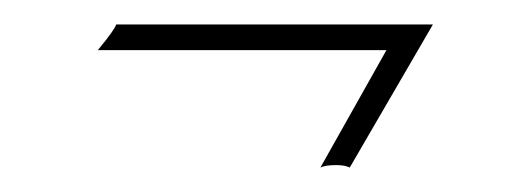

<svg xmlns="http://www.w3.org/2000/svg" viewBox="-20 -219 426 157"><path d="M60 -178Q74 -195 75 -199H334L266 -82Q262 -84 255 -84Q246 -84 242 -82L296 -178Z"/></svg>

Font: Kapakana
Style: Regular
Weight: 400
Designer: Kousuke Nagai
Version: Version 1.002